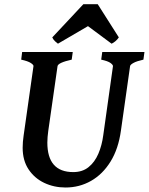

<svg xmlns="http://www.w3.org/2000/svg" viewBox="-20 -857 692 893"><path d="M651.9 -615.2 647 -579.6Q616.2 -572.8 601.1 -564.5Q585.9 -556.2 585 -549.3L542.5 -250Q530.8 -164.6 494.1 -105.5Q457.5 -46.4 403.3 -15.6Q349.1 15.1 284.7 15.1Q231.4 15.1 186 -6.3Q140.6 -27.8 113 -69.1Q85.4 -110.4 85.4 -169.9Q85.4 -196.3 89.8 -226.1L135.7 -549.3Q136.7 -555.2 123.3 -564Q109.9 -572.8 78.6 -579.6L83 -615.2H318.4L313.5 -579.6Q250 -565.4 247.6 -549.3L204.6 -249Q202.6 -234.9 201.4 -220.7Q200.2 -206.5 200.2 -193.8Q200.2 -56.6 320.8 -56.6Q363.3 -56.6 391.8 -79.6Q420.4 -102.5 437.3 -141.6Q454.1 -180.7 460.4 -229L505.4 -549.3Q505.9 -555.2 494.1 -564Q482.4 -572.8 450.7 -579.6L455.6 -615.2ZM532.7 -683.1Q525.9 -672.9 516.4 -665Q506.8 -657.2 499 -653.8L389.2 -735.4L249.5 -653.8Q245.1 -656.7 236.3 -664.8Q227.5 -672.9 223.1 -683.1L367.7 -837.4H434.6Z"/></svg>

Font: Gentium Plus
Style: Bold Italic
Weight: 700
Italic angle: -8°
Designer: Victor Gaultney, Annie Olsen, Iska Routamaa, Becca Hirsbrunner
Foundry: SIL International
Version: Version 6.101